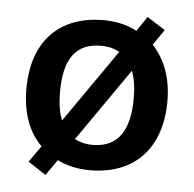

<svg xmlns="http://www.w3.org/2000/svg" viewBox="-47 -626 723 716"><g transform="rotate(5 314.0 -268.0)"><path d="M578 -272C578 -360 550 -429 505 -477L545 -535L477 -578L440 -523C404 -542 361 -552 315 -552C151 -552 50 -452 50 -272C50 -181 77 -111 125 -63L82 -2L149 42L190 -17C226 1 267 10 312 10C476 10 578 -92 578 -272ZM176 -272C176 -390 216 -456 313 -456C341 -456 364 -450 383 -439L193 -166C181 -194 176 -230 176 -272ZM452 -272C452 -155 412 -85 314 -85C288 -85 265 -91 247 -101L436 -373C447 -346 452 -312 452 -272Z"/></g></svg>

Font: Noto Sans Lao SemiBold
Style: Regular
Weight: 600
Designer: Monotype Design Team
Foundry: Monotype Imaging Inc.
Version: Version 2.003